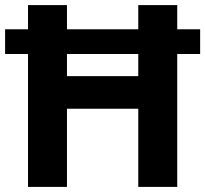

<svg xmlns="http://www.w3.org/2000/svg" viewBox="-20 -734 806 754"><path d="M90 0V-522H0V-619H90V-714H243V-619H523V-714H676V-619H766V-522H676V0H523V-307H243V0ZM243 -435H523V-522H243Z"/></svg>

Font: Noto Sans Lao
Style: Bold
Weight: 700
Designer: Monotype Design Team
Foundry: Monotype Imaging Inc.
Version: Version 2.003